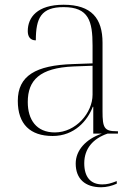

<svg xmlns="http://www.w3.org/2000/svg" viewBox="-20 -563 567 809"><path d="M202 10C294 10 349 -55 371 -113H373V0H409C342 23 299 70 299 126C299 191 339 226 406 226C429 226 452 220 472 211V200C446 210 432 214 411 214C361 214 335 182 335 125C335 63 372 21 433 0H477V-10H471C419 -10 412 -25 412 -94V-383C412 -485 366 -543 248 -543C137 -543 97 -490 97 -432C97 -408 108 -393 131 -393C131 -487 153 -533 248 -533C354 -533 370 -474 370 -371V-296L287 -293C131 -288 55 -244 55 -138C55 -40 107 10 202 10ZM211 -5C133 -5 97 -59 97 -133C97 -225 147 -277 290 -283L370 -286V-164C370 -88 300 -5 211 -5Z"/></svg>

Font: Noto Serif Display ExtraLight
Style: Regular
Weight: 200
Designer: Monotype Design Team
Foundry: Monotype Imaging Inc.
Version: Version 2.009